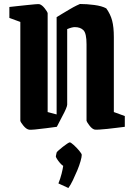

<svg xmlns="http://www.w3.org/2000/svg" viewBox="-20 -640 663 963"><path d="M414 -34V-418Q414 -473 398.5 -488.5Q383 -504 355 -504Q341 -504 317 -494V-115Q317 -109 310.5 -93.5Q304 -78 293 -58L265 -4Q243 -1 212 3Q181 7 155.5 9.5Q130 12 124 10Q111 7 97.5 -9.5Q84 -26 82 -34V-530L27 -550V-605Q44 -607 67.5 -609.5Q91 -612 114.5 -614.5Q138 -617 155.5 -618.5Q173 -620 178 -619Q191 -615 204 -598.5Q217 -582 219 -574V-78L264 -66V-554Q275 -561 293.5 -572Q312 -583 330.5 -594Q349 -605 363.5 -612Q378 -619 381 -620Q415 -620 453 -615Q491 -610 513 -598Q534 -569 542.5 -536.5Q551 -504 551 -454V-78L606 -58V-4Q589 -2 565.5 1Q542 4 518.5 6.5Q495 9 477.5 10Q460 11 455 10Q442 7 429 -10Q416 -27 414 -34ZM323 303 273 280Q283 255 289 231Q295 207 297 192Q289 187 280.5 177Q272 167 266 157.5Q260 148 260 144L264 125Q265 122 274 114Q283 106 295 96.5Q307 87 317 80.5Q327 74 330 74Q335 74 349.5 87Q364 100 377 115.5Q390 131 390 137Q390 147 384 168.5Q378 190 367.5 215Q357 240 345.5 264Q334 288 323 303Z"/></svg>

Font: Grenze Gotisch
Style: Bold
Weight: 700
Designer: Renata Polastri
Foundry: Omnibus-Type
Version: Version 1.001